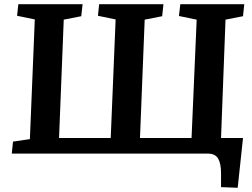

<svg xmlns="http://www.w3.org/2000/svg" viewBox="-20 -720 1180 900"><path d="M256.8 -73.2H499L522 -628.9L439 -646L444.8 -700.2H746.1L740.2 -644L658.2 -627.9L636.2 -73.2H877.9L901.9 -627.9L818.8 -645L825.2 -700.2H1125L1119.1 -644L1037.1 -627.9L1016.1 -73.2H1119.1L1094.2 160.2L1016.1 157.2V91.8Q1016.1 46.4 1002.4 23.2Q988.8 0 954.1 0H35.2L41 -56.2L120.1 -67.9L143.1 -628.9L60.1 -646L65.9 -700.2H367.2L360.8 -644L278.8 -627.9Z"/></svg>

Font: Literata Book
Style: Bold Italic
Weight: 700
Italic angle: -3°
Designer: Latin by Veronika Burian and Jose Scaglione. Greek by Irene Vlachou. Cyrillic by Vera Evstafieva
Foundry: TypeTogether
Version: Version 1.003;PS 001.003;hotconv 1.0.88;makeotf.lib2.5.64775